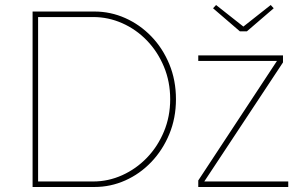

<svg xmlns="http://www.w3.org/2000/svg" viewBox="-20 -746 1205 766"><path d="M110 0V-700H357Q421 -700 479.5 -674Q538 -648 583.5 -601Q629 -554 655.5 -490Q682 -426 682 -350Q682 -275 655.5 -211Q629 -147 583.5 -99.5Q538 -52 479.5 -26Q421 0 357 0ZM352 -678H132V-22H352Q412 -22 467.5 -47Q523 -72 566 -116.5Q609 -161 634 -221Q659 -281 659 -350Q659 -420 634 -480Q609 -540 566 -584.5Q523 -629 467.5 -653.5Q412 -678 352 -678ZM771 0V-26L1085 -503H771V-525H1109V-497L795 -22H1130V0ZM937 -621 830 -713 842 -726 951 -640 1060 -726 1072 -713 965 -621Z"/></svg>

Font: Lexend Thin
Style: Regular
Weight: 100
Designer: Bonnie Shaver-Troup, Thomas Jockin
Foundry: Lexend
Version: Version 1.007; ttfautohint (v1.8.3)